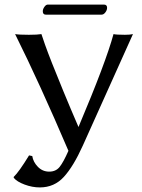

<svg xmlns="http://www.w3.org/2000/svg" viewBox="-20 -797 620 839"><path d="M121 -115Q125 -89 145.5 -68Q166 -47 195 -47Q224 -47 240.5 -67.5Q257 -88 279 -138Q153 -433 46 -648Q63 -645 106 -645Q144 -645 161 -648Q165 -635 176.5 -602.5Q188 -570 207.5 -520.5Q227 -471 257.5 -397Q288 -323 323 -242Q443 -526 476 -648Q488 -645 526 -645Q549 -645 561 -648L342 -161Q301 -70 259 -24Q217 22 154 22Q121 22 87.5 9.5Q54 -3 40 -20V-24Q63 -46 107 -118ZM424 -733H180Q167 -733 167 -748Q167 -757 174 -767Q181 -777 189 -777H434Q448 -777 448 -763Q448 -753 440.5 -743Q433 -733 424 -733Z"/></svg>

Font: Libertinus Sans
Style: Regular
Weight: 400
Designer: Philipp H. Poll
Foundry: Khaled Hosny
Version: Version 6.1